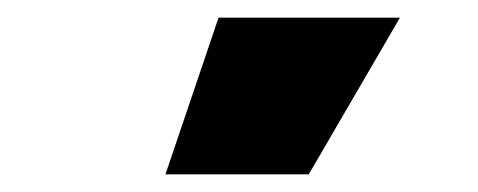

<svg xmlns="http://www.w3.org/2000/svg" viewBox="-20 -750 540 217"><path d="M432 -730 329 -553H167L227 -730Z"/></svg>

Font: Work Sans Black
Style: Regular
Weight: 900
Designer: Wei Huang
Foundry: Wei Huang
Version: Version 1.500